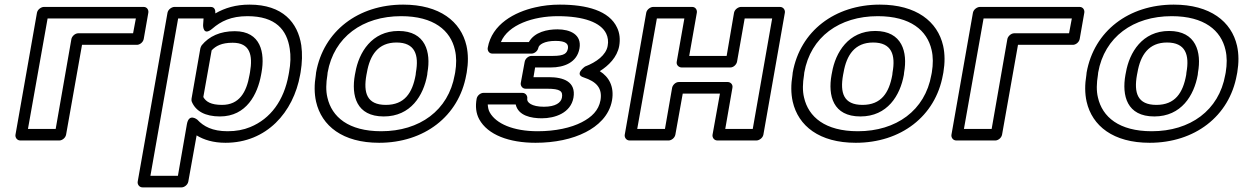

<svg xmlns="http://www.w3.org/2000/svg" viewBox="-20 -583 5380 831"><path d="M556 -439H319C304 -439 291 -425 289 -414L221 -25H101L186 -503H568ZM573 -389C584 -389 599 -399 602 -414L622 -528C624 -539 617 -553 602 -553H170C159 -553 143 -543 140 -528L47 0C45 11 53 25 68 25H237C248 25 263 15 266 0L335 -389Z M899 -459C936 -491 980 -513 1051 -513C1174 -513 1222 -453 1234 -372C1239 -342 1238 -308 1231 -270L1229 -259C1209 -148 1151 -69 1063 -33C1034 -21 1002 -15 965 -15C899 -15 861 -36 834 -65C834 -65 798 -95 789 -46L750 178H631L751 -503H861L859 -474C859 -474 858 -424 899 -459ZM892 -553H735C724 -553 708 -543 705 -528L576 203C574 214 582 228 597 228H766C777 228 792 218 795 203L831 3C862 22 903 35 956 35C1134 35 1250 -97 1279 -259L1281 -270C1288 -312 1289 -351 1284 -387C1269 -485 1204 -563 1060 -563C1001 -563 954 -549 912 -525C913 -539 909 -553 892 -553ZM932 -79C1047 -79 1095 -176 1110 -259L1112 -270C1127 -353 1110 -448 996 -448C933 -448 885 -426 853 -387C850 -383 848 -377 847 -373L809 -156C808 -151 809 -146 810 -143C827 -102 868 -79 932 -79ZM941 -129C893 -129 871 -143 860 -163L896 -365C914 -384 939 -398 987 -398C1062 -398 1075 -345 1062 -270L1060 -259C1047 -183 1015 -129 941 -129Z M1716 -513C1858 -513 1930 -451 1949 -367C1956 -338 1956 -305 1950 -269L1948 -259C1921 -105 1796 -15 1630 -15C1488 -15 1416 -77 1397 -161C1390 -190 1391 -223 1397 -259L1398 -269C1425 -423 1550 -513 1716 -513ZM1998 -259 2000 -269C2007 -311 2007 -349 1999 -385C1975 -490 1883 -563 1725 -563C1531 -563 1380 -449 1348 -269L1347 -259C1340 -217 1340 -179 1348 -143C1372 -38 1463 35 1621 35C1815 35 1966 -79 1998 -259ZM1830 -269C1846 -357 1822 -449 1705 -449C1589 -449 1533 -356 1518 -269L1516 -259C1500 -169 1522 -79 1641 -79C1758 -79 1813 -170 1829 -259ZM1780 -269 1779 -259C1765 -181 1731 -129 1650 -129C1568 -129 1552 -181 1566 -259L1568 -269C1581 -345 1617 -399 1696 -399C1776 -399 1794 -346 1780 -269Z M2462 -160C2474 -230 2418 -249 2356 -249H2289L2296 -291H2364C2421 -291 2477 -312 2488 -373C2499 -434 2447 -456 2393 -456C2349 -456 2294 -445 2269 -401H2148C2179 -476 2288 -513 2394 -513C2506 -513 2581 -486 2604 -437C2611 -422 2614 -404 2610 -384C2603 -345 2562 -314 2512 -295C2512 -295 2464 -261 2506 -248C2561 -230 2588 -202 2579 -149C2571 -105 2541 -76 2498 -54C2452 -30 2384 -15 2307 -15C2201 -15 2127 -48 2100 -96C2094 -106 2092 -118 2091 -131H2212C2223 -82 2279 -71 2325 -71C2382 -71 2450 -94 2462 -160ZM2412 -160C2408 -139 2385 -121 2334 -121C2281 -121 2259 -140 2262 -156C2264 -167 2256 -181 2241 -181H2072C2061 -181 2046 -171 2043 -156C2037 -123 2040 -93 2054 -67C2091 1 2184 35 2298 35C2381 35 2457 19 2515 -11C2566 -37 2617 -81 2629 -149C2639 -208 2616 -250 2576 -275C2614 -299 2651 -335 2660 -384C2665 -413 2662 -440 2651 -463C2617 -537 2519 -563 2403 -563C2366 -563 2330 -559 2296 -551C2208 -531 2109 -479 2091 -376C2089 -365 2096 -351 2111 -351H2281C2292 -351 2307 -361 2310 -376C2312 -389 2335 -406 2384 -406C2431 -406 2441 -392 2438 -373C2434 -353 2424 -341 2373 -341H2280C2269 -341 2254 -331 2251 -316L2234 -224C2232 -213 2240 -199 2255 -199H2347C2406 -199 2417 -188 2412 -160Z M3238 -25H3119L3150 -203C3153 -218 3141 -228 3130 -228H2918C2903 -228 2891 -214 2889 -203L2858 -25H2738L2823 -503H2942L2909 -316C2906 -301 2919 -291 2930 -291H3141C3156 -291 3168 -305 3170 -316L3203 -503H3322ZM3254 25C3265 25 3281 15 3284 0L3377 -528C3379 -539 3371 -553 3356 -553H3187C3176 -553 3160 -543 3157 -528L3125 -341H2963L2996 -528C2998 -539 2991 -553 2976 -553H2807C2796 -553 2780 -543 2777 -528L2684 0C2682 11 2690 25 2705 25H2874C2885 25 2900 15 2903 0L2935 -178H3096L3064 0C3062 11 3070 25 3085 25Z M3779 -513C3921 -513 3993 -451 4012 -367C4019 -338 4019 -305 4013 -269L4011 -259C3984 -105 3859 -15 3693 -15C3551 -15 3479 -77 3460 -161C3453 -190 3454 -223 3460 -259L3461 -269C3488 -423 3613 -513 3779 -513ZM4061 -259 4063 -269C4070 -311 4070 -349 4062 -385C4038 -490 3946 -563 3788 -563C3594 -563 3443 -449 3411 -269L3410 -259C3403 -217 3403 -179 3411 -143C3435 -38 3526 35 3684 35C3878 35 4029 -79 4061 -259ZM3893 -269C3909 -357 3885 -449 3768 -449C3652 -449 3596 -356 3581 -269L3579 -259C3563 -169 3585 -79 3704 -79C3821 -79 3876 -170 3892 -259ZM3843 -269 3842 -259C3828 -181 3794 -129 3713 -129C3631 -129 3615 -181 3629 -259L3631 -269C3644 -345 3680 -399 3759 -399C3839 -399 3857 -346 3843 -269Z M4607 -439H4370C4355 -439 4342 -425 4340 -414L4272 -25H4152L4237 -503H4619ZM4624 -389C4635 -389 4650 -399 4653 -414L4673 -528C4675 -539 4668 -553 4653 -553H4221C4210 -553 4194 -543 4191 -528L4098 0C4096 11 4104 25 4119 25H4288C4299 25 4314 15 4317 0L4386 -389Z M5051 -513C5193 -513 5265 -451 5284 -367C5291 -338 5291 -305 5285 -269L5283 -259C5256 -105 5131 -15 4965 -15C4823 -15 4751 -77 4732 -161C4725 -190 4726 -223 4732 -259L4733 -269C4760 -423 4885 -513 5051 -513ZM5333 -259 5335 -269C5342 -311 5342 -349 5334 -385C5310 -490 5218 -563 5060 -563C4866 -563 4715 -449 4683 -269L4682 -259C4675 -217 4675 -179 4683 -143C4707 -38 4798 35 4956 35C5150 35 5301 -79 5333 -259ZM5165 -269C5181 -357 5157 -449 5040 -449C4924 -449 4868 -356 4853 -269L4851 -259C4835 -169 4857 -79 4976 -79C5093 -79 5148 -170 5164 -259ZM5115 -269 5114 -259C5100 -181 5066 -129 4985 -129C4903 -129 4887 -181 4901 -259L4903 -269C4916 -345 4952 -399 5031 -399C5111 -399 5129 -346 5115 -269Z"/></svg>

Font: Asimov
Style: XWidOuIt
Weight: 500
Designer: Google
Version: Version 2.000980; 2014